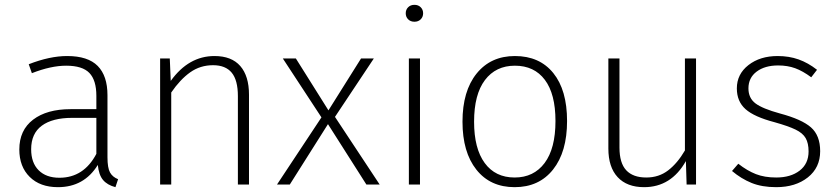

<svg xmlns="http://www.w3.org/2000/svg" viewBox="-20 -764 3466 795"><path d="M469 -22 458 11Q424 2 406.5 -19Q389 -40 385 -81Q328 11 220 11Q146 11 103 -31.5Q60 -74 60 -145Q60 -225 117 -268.5Q174 -312 272 -312H379V-367Q379 -432 350 -462Q321 -492 254 -492Q191 -492 112 -461L99 -498Q186 -532 258 -532Q344 -532 384.5 -491Q425 -450 425 -370V-113Q425 -69 435.5 -50Q446 -31 469 -22ZM379 -127V-276H279Q197 -276 153 -243.5Q109 -211 109 -146Q109 -90 140 -59Q171 -28 226 -28Q327 -28 379 -127Z M1011 -372V0H965V-366Q965 -432 939.5 -463Q914 -494 862 -494Q809 -494 767.5 -464.5Q726 -435 689 -381V0H643V-522H683L687 -429Q761 -532 868 -532Q939 -532 975 -490.5Q1011 -449 1011 -372Z M1552 0H1497L1338 -250L1180 0H1127L1311 -278L1151 -522H1205L1340 -307L1475 -522H1528L1367 -280Z M1719 0H1673V-522H1719ZM1732 -709Q1732 -694 1722 -684Q1712 -674 1696 -674Q1680 -674 1670 -684Q1660 -694 1660 -709Q1660 -724 1670 -734Q1680 -744 1696 -744Q1712 -744 1722 -734Q1732 -724 1732 -709Z M2328 -263Q2328 -135 2270 -62Q2212 11 2111 11Q2010 11 1952.5 -61.5Q1895 -134 1895 -260Q1895 -387 1953.5 -459.5Q2012 -532 2112 -532Q2214 -532 2271 -461.5Q2328 -391 2328 -263ZM1943 -260Q1943 -149 1987 -89Q2031 -29 2111 -29Q2190 -29 2235 -89Q2280 -149 2280 -263Q2280 -375 2236 -433.5Q2192 -492 2112 -492Q2033 -492 1988 -432.5Q1943 -373 1943 -260Z M2862 0H2823L2820 -97Q2759 11 2647 11Q2576 11 2537.5 -30.5Q2499 -72 2499 -149V-522H2545V-153Q2545 -89 2573 -59Q2601 -29 2656 -29Q2708 -29 2746.5 -58.5Q2785 -88 2816 -141V-522H2862Z M3363 -475 3339 -444Q3304 -470 3272.5 -481.5Q3241 -493 3202 -493Q3147 -493 3113 -467.5Q3079 -442 3079 -398Q3079 -358 3108 -336Q3137 -314 3210 -294Q3300 -270 3338 -236.5Q3376 -203 3376 -138Q3376 -70 3325 -29.5Q3274 11 3194 11Q3135 11 3092 -6.5Q3049 -24 3011 -56L3037 -86Q3074 -57 3110 -43Q3146 -29 3194 -29Q3254 -29 3291 -57.5Q3328 -86 3328 -137Q3328 -171 3316 -192Q3304 -213 3274 -227.5Q3244 -242 3187 -258Q3103 -280 3067 -312Q3031 -344 3031 -398Q3031 -457 3079 -494.5Q3127 -532 3200 -532Q3247 -532 3286.5 -518Q3326 -504 3363 -475Z"/></svg>

Font: FiraGO ExtraLight
Style: Regular
Weight: 200
Designer: bBox Type
Foundry: bBox Type GmbH
Version: Version 1.001